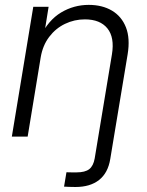

<svg xmlns="http://www.w3.org/2000/svg" viewBox="-20 -557 601 783"><path d="M241.2 204.1 251 145.5Q259.3 146 272.7 146Q286.1 146 292 146Q327.1 146 344 132.8Q360.8 119.6 366.2 88.9L380.9 0H444.8L429.7 91.3Q420.4 148.4 384 177Q347.7 205.6 287.6 205.6Q274.4 205.6 262.2 205.1Q250 204.6 241.2 204.1ZM146 -323.2 92.8 0H28.3L115.7 -529.3H178.2L158.2 -404.3L143.6 -406.2Q177.2 -475.1 229.2 -506.1Q281.2 -537.1 341.8 -537.1Q397 -537.1 436.5 -513.7Q476.1 -490.2 493.7 -445.3Q511.2 -400.4 500.5 -335.4L444.8 0H380.9L436.5 -335.4Q447.8 -404.3 418 -441.2Q388.2 -478 326.2 -478Q283.2 -478 245.1 -459.7Q207 -441.4 180.7 -406.7Q154.3 -372.1 146 -323.2Z"/></svg>

Font: Inter 24pt Light
Style: Italic
Weight: 300
Italic angle: -9.3988°
Designer: Rasmus Andersson
Foundry: rsms
Version: Version 4.001;git-66647c0bb